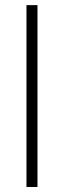

<svg xmlns="http://www.w3.org/2000/svg" viewBox="-20 -748 256 768"><path d="M129.9 -727.5V0H85.9V-727.5Z"/></svg>

Font: Inter 17pt ExtraLight
Style: Regular
Weight: 250
Version: Version 4.001;git-66647c0bb